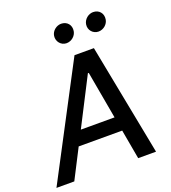

<svg xmlns="http://www.w3.org/2000/svg" viewBox="-185 -1058 1049 1178"><g transform="rotate(-20 339.5 -468.5)"><path d="M95.9 0 194.6 -192.5H478.7L513.1 0H629.6L488.6 -727.3H361.9L-20.6 0ZM242.2 -284.8 401.3 -595.2H407L462.4 -284.8ZM284.8 -881.4C279.5 -845.2 306.5 -812.9 342 -812.9C375.4 -812.9 403.4 -838.4 408 -867.9C414.4 -906.6 388.8 -936.8 350.1 -936.8C320 -936.8 289.4 -913.4 284.8 -881.4ZM493.6 -881.4C487.2 -844.1 515.3 -812.9 550.8 -812.9C584.2 -812.9 612.2 -838.4 616.8 -867.9C623.2 -906.6 597.7 -936.8 558.9 -936.8C528.8 -936.8 498.9 -913.4 493.6 -881.4Z"/></g></svg>

Font: Magic Ui Pro Medium
Style: Italic
Weight: 500
Italic angle: -9.39999°
Designer: Stefan Endress, Andreas Faust
Version: Version 1.000;FEAKit 1.0